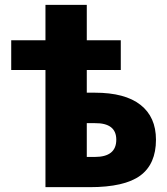

<svg xmlns="http://www.w3.org/2000/svg" viewBox="-20 -772 690 794"><path d="M338.9 -388.7H372.1Q497.1 -388.7 561 -338.4Q625 -288.1 625 -194.3Q625 -93.8 560.1 -45.9Q495.1 2 350.6 2H168V-482.4H26.4V-605.5H168V-752H338.9V-605.5H479.5V-482.4H338.9ZM338.9 -123H372.1Q460.9 -123 460.9 -194.3Q460.9 -263.7 372.1 -262.7H338.9Z"/></svg>

Font: Gen Shin Gothic Heavy
Style: Bold
Weight: 900
Designer: [Source Han Sans]
Ryoko NISHIZUKA  (kana & ideographs); Paul D. Hunt (Latin, Greek & Cyrillic); Wenlong ZHANG  (bopomofo
Version: Version 1.002.20150607